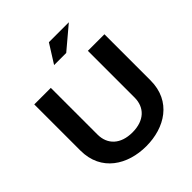

<svg xmlns="http://www.w3.org/2000/svg" viewBox="-236 -1034 1198 1198"><g transform="rotate(-45 362.5 -435.5)"><path d="M53 -670V-263C53 -79 200 9 363 9C526 9 672 -79 672 -263V-670H526V-258C526 -171 468 -113 363 -113C258 -113 199 -171 199 -258V-670ZM314 -756H421L568 -880H392Z"/></g></svg>

Font: LT Wave Bold
Style: Regular
Weight: 700
Designer: Daniel Lyons
Version: Version 2.5 (Glyphs App)